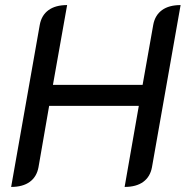

<svg xmlns="http://www.w3.org/2000/svg" viewBox="-20 -729 733 758"><path d="M137 -631Q144 -669 171.5 -689Q199 -709 245 -709L189 -394H543L585 -631Q592 -669 619.5 -689Q647 -709 693 -709L580 -69Q573 -31 545.5 -11Q518 9 472 9L528 -311H174L132 -69Q125 -31 97.5 -11Q70 9 24 9Z"/></svg>

Font: K2D
Style: Italic
Weight: 400
Italic angle: -10°
Designer: Katatrad Aksorn Co.,Ltd.
Foundry: Cadson Demak Co.,Ltd.
Version: Version 1.000; ttfautohint (v1.6)